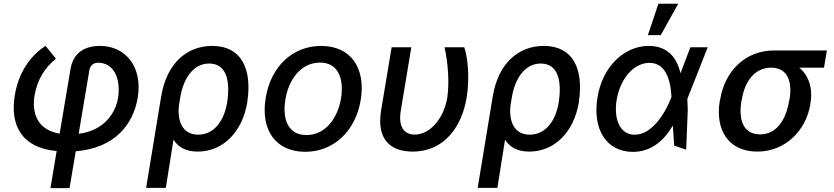

<svg xmlns="http://www.w3.org/2000/svg" viewBox="-20 -797 4438 1022"><path d="M281.6 7.1 248.6 204.5H350.1L383.2 8.2C592.7 -8.5 690 -136.7 713.1 -277.3C739.7 -437.5 651.6 -552.6 512.4 -552.6C425.8 -552.6 368.6 -512.1 355.1 -428.3L297.6 -85.9C180.4 -104.4 147.7 -193.9 164.1 -290.5C179.7 -374.3 217.3 -435.4 277.7 -484.7L222.7 -552.6C137.1 -498.6 77.4 -404.5 58.9 -290.5C34.1 -141.7 84.5 -11.7 281.6 7.1ZM398.8 -84.9 455.6 -422.9C458.8 -445.7 475.9 -463.1 501.1 -463.1C585.9 -463.1 623.6 -379.6 608.7 -277.3C593.4 -186.1 526.3 -100.5 398.8 -84.9Z M837.7 -282.7 757.8 203.1H862.6L903.4 -53.3C929.7 -12.8 969.8 9.9 1032.7 9.9C1168.7 9.9 1269.5 -96.6 1295.5 -248.6L1296.9 -258.5C1321.7 -431.1 1264.9 -552.6 1109.7 -552.6C975.9 -552.6 867.2 -462 837.7 -282.7ZM931.8 -231.2 939.6 -279.1C953.8 -368.3 1002.8 -458.8 1093 -458.8C1183.6 -458.8 1206 -371.1 1190 -258.5L1188.6 -248.6C1173.3 -160.2 1124.3 -80.3 1034.8 -80.3C943.2 -80.3 925.4 -164.4 931.8 -231.2Z M1604.8 11C1756 11 1872.9 -99.1 1900.2 -265.6C1927.9 -437.9 1845.2 -552.6 1689.6 -552.6C1537.6 -552.6 1420.8 -442.5 1394.2 -274.9C1366.1 -103.7 1448.5 11 1604.8 11ZM1498.9 -266C1516 -372.9 1581 -463.8 1683.6 -463.8C1780.9 -463.8 1811.4 -377.5 1795.5 -274.9C1777.7 -168 1712.7 -78.1 1610.8 -78.1C1512.8 -78.1 1482.2 -163.7 1498.9 -266Z M2064.6 -545.5 2008.5 -208.8C1984 -57.5 2055.4 9.9 2176.8 9.9C2345.5 9.9 2438.6 -123.9 2463.8 -277C2480.1 -375 2471.6 -485.8 2451.3 -545.5H2346.2C2364.3 -464.5 2372.9 -360.1 2360.8 -277C2343 -170.1 2271.7 -80.6 2187.1 -80.6C2138.5 -80.6 2097.7 -112.9 2113.3 -207.4L2169.4 -545.5Z M2602.6 -282.7 2522.7 203.1H2627.5L2668.3 -53.3C2694.6 -12.8 2734.7 9.9 2797.6 9.9C2933.6 9.9 3034.4 -96.6 3060.4 -248.6L3061.8 -258.5C3086.6 -431.1 3029.8 -552.6 2874.6 -552.6C2740.8 -552.6 2632.1 -462 2602.6 -282.7ZM2696.7 -231.2 2704.5 -279.1C2718.8 -368.3 2767.8 -458.8 2858 -458.8C2948.5 -458.8 2970.9 -371.1 2954.9 -258.5L2953.5 -248.6C2938.2 -160.2 2889.2 -80.3 2799.7 -80.3C2708.1 -80.3 2690.3 -164.4 2696.7 -231.2Z M3346.9 11.4C3442.5 12.4 3512.1 -44.7 3561.4 -128.6L3568.5 -22L3632.5 0L3641 -213.8L3638.5 -270.2L3747.2 -545.5H3654.8L3604 -411.6L3601.9 -407.3C3582.7 -492.2 3532 -552.6 3433.2 -552.6C3300.8 -552.6 3186.1 -440 3160.5 -279.1C3132.1 -109.7 3207.4 10.3 3346.9 11.4ZM3262.4 -265.6C3282 -380 3353.7 -462.4 3437.5 -462.4C3533.4 -462.4 3550.4 -348.4 3554 -284.1V-280.9L3551.8 -274.9C3524.5 -204.5 3456 -79.9 3357.6 -79.9C3282 -79.9 3245.4 -159.1 3262.4 -265.6ZM3428.6 -610.1H3497.2L3590.2 -777H3484.7Z M3813.9 -269.9 3811.1 -258.5C3786.6 -106.2 3856.5 9.9 4011.4 9.9C4163.7 9.9 4271 -106.9 4292.6 -238.6L4294 -248.6C4307.9 -329.2 4283.7 -396 4234.4 -436.8H4366.1L4381.4 -528.4H4099.4C3945.7 -528.4 3838.1 -416.5 3813.9 -269.9ZM3926.5 -258.5 3929.3 -269.9C3943.9 -359.4 3994 -436.8 4084.5 -436.8C4174.7 -436.8 4197.4 -359.4 4182.9 -269.9L4180 -258.5C4164.4 -162.6 4115.4 -81.7 4026.3 -81.7C3933.9 -81.7 3910.5 -162.6 3926.5 -258.5Z"/></svg>

Font: Margiela Sans Medium
Style: Italic
Weight: 500
Italic angle: -9.39999°
Designer: Stefan Endress, Andreas Faust
Version: Version 1.100;FEAKit 1.0